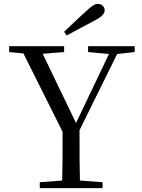

<svg xmlns="http://www.w3.org/2000/svg" viewBox="-20 -965 727 985"><path d="M309 -802 322 -783C369 -808 416 -833 462 -858C504 -879 517 -896 517 -912C517 -930 502 -945 482 -945C465 -945 450 -934 420 -906C384 -874 347 -838 309 -802ZM432 -698 539 -688 370 -334 199 -689 309 -698V-728H27V-698L100 -691L301 -289C301 -167 301 -111 299 -39L184 -30V0H506V-30L390 -39C388 -114 388 -170 388 -297L581 -688L671 -698V-728H432Z"/></svg>

Font: Noto Serif CJK TC
Style: Regular
Weight: 400
Designer: Ryoko NISHIZUKA 西塚涼子 (kana & ideographs); Frank Grießhammer (Latin, Greek & Cyrillic); Wenlong ZHANG 张文龙 (bopomofo); San
Foundry: Adobe
Version: Version 2.001;hotconv 1.1.0;makeotfexe 2.6.0